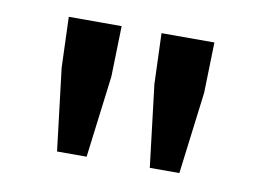

<svg xmlns="http://www.w3.org/2000/svg" viewBox="-45 -751 572 422"><g transform="rotate(10 241.0 -540.0)"><path d="M104 -392 82 -575 78 -688H196L193 -575L170 -392ZM311 -392 289 -575 285 -688H403L400 -575L377 -392Z"/></g></svg>

Font: Source Sans 3 ExtraLight SemiBold
Style: Regular
Weight: 600
Version: Version 3.052;hotconv 1.1.0;makeotfexe 2.6.0